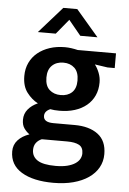

<svg xmlns="http://www.w3.org/2000/svg" viewBox="-61 -734 683 1014"><g transform="rotate(5 280.5 -227.5)"><path d="M59 -314Q59 -353 74 -384.5Q89 -416 116 -438Q143 -460 179.5 -472Q216 -484 260 -484Q276 -484 294 -481.5Q312 -479 328 -475H531V-397H493L425 -407Q439 -389 448.5 -364.5Q458 -340 458 -314Q458 -276 444 -245Q430 -214 403.5 -192Q377 -170 340.5 -158.5Q304 -147 259 -147Q231 -147 211 -151Q181 -138 181 -113Q181 -79 234 -79H346Q424 -79 470 -44.5Q516 -10 516 61Q516 100 498 132Q480 164 446.5 187Q413 210 366 222.5Q319 235 261 235Q154 235 92 197.5Q30 160 30 88Q30 53 52.5 28.5Q75 4 113 -9Q97 -20 84.5 -37.5Q72 -55 72 -83Q72 -115 91.5 -138.5Q111 -162 143 -176Q110 -193 84.5 -226.5Q59 -260 59 -314ZM180 11Q161 19 150 34Q139 49 139 71Q139 106 168.5 125.5Q198 145 265 145Q301 145 326.5 138.5Q352 132 368.5 121Q385 110 392.5 96Q400 82 400 67Q400 35 378 23Q356 11 315 11ZM341 -314Q341 -359 318 -380.5Q295 -402 259 -402Q222 -402 199 -380Q176 -358 176 -316Q176 -272 199.5 -251Q223 -230 259 -230Q296 -230 318.5 -251Q341 -272 341 -314ZM426 -551H335L270 -630L205 -551H110L233 -690H307Z"/></g></svg>

Font: Ek Mukta SemiBold
Style: Regular
Weight: 600
Designer: Girish Dalvi and Yashodeep Gholap
Foundry: Ek Type
Version: Version 2.538;PS 1.002;hotconv 16.6.51;makeotf.lib2.5.65220;